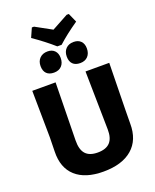

<svg xmlns="http://www.w3.org/2000/svg" viewBox="-185 -1139 1014 1254"><g transform="rotate(-20 322.0 -512.5)"><path d="M451 -1035 479 -972Q396 -915 338 -862H308Q247 -916 166 -972L194 -1035H209Q285 -993 322 -973Q360 -993 436 -1035ZM417 -853Q449 -853 467 -834.5Q485 -816 485 -784Q485 -749 465.5 -728.5Q446 -708 412 -708Q379 -708 361 -726Q343 -744 343 -778Q343 -812 363 -832.5Q383 -853 417 -853ZM236 -853Q267 -853 285 -834.5Q303 -816 303 -784Q303 -749 283.5 -728.5Q264 -708 230 -708Q197 -708 179 -726Q161 -744 161 -778Q161 -812 181.5 -832.5Q202 -853 236 -853ZM590 -645 584 -318 583 -225Q584 -112 513.5 -51Q443 10 313 10Q187 10 120.5 -50Q54 -110 57 -222L59 -320L55 -645H217L210 -244Q209 -180 236 -150Q263 -120 320 -120Q378 -120 405.5 -149.5Q433 -179 432 -240L425 -645Z"/></g></svg>

Font: Alegreya Sans SC ExtraBold
Style: Regular
Weight: 800
Designer: Juan Pablo del Peral
Foundry: Huerta Tipografica
Version: Version 2.007